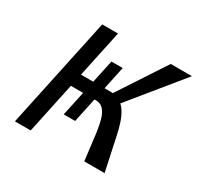

<svg xmlns="http://www.w3.org/2000/svg" viewBox="-143 -824 1017 990"><g transform="rotate(30 365.5 -329.0)"><path d="M470 0 450 -162Q445 -200 436 -232Q427 -264 410 -283.5Q393 -303 364 -303H201L217 -379H409Q442 -379 466 -363.5Q490 -348 505.5 -322.5Q521 -297 531 -265.5Q541 -234 548 -201L591 0ZM57 0 197 -658H291L151 0ZM389 -329 605 -658H731L463 -329ZM325 -157H257L334 -516H401Z"/></g></svg>

Font: Ysabeau SemiBold
Style: Italic
Weight: 600
Italic angle: -12°
Designer: Christian Thalmann (Catharsis Fonts)
Version: Version 2.002